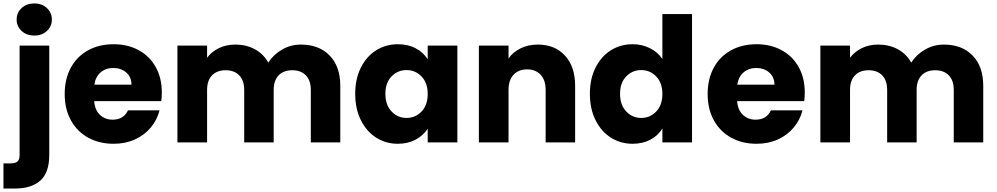

<svg xmlns="http://www.w3.org/2000/svg" viewBox="-51 -821 5747 1107"><path d="M45 -708Q45 -748 73.5 -774.5Q102 -801 147 -801Q191 -801 219.5 -774.5Q248 -748 248 -708Q248 -669 219.5 -642.5Q191 -616 147 -616Q102 -616 73.5 -642.5Q45 -669 45 -708ZM233 72Q233 175 181 220.5Q129 266 36 266H-31V121H10Q38 121 50 110Q62 99 62 74V-558H233Z M879 -238H492Q496 -186 525.5 -158.5Q555 -131 598 -131Q662 -131 687 -185H869Q855 -130 818.5 -86Q782 -42 727 -17Q672 8 604 8Q522 8 458 -27Q394 -62 358 -127Q322 -192 322 -279Q322 -366 357.5 -431Q393 -496 457 -531Q521 -566 604 -566Q685 -566 748 -532Q811 -498 846.5 -435Q882 -372 882 -288Q882 -264 879 -238ZM707 -333Q707 -377 677 -403Q647 -429 602 -429Q559 -429 529.5 -404Q500 -379 493 -333Z M1911 -326V0H1741V-303Q1741 -357 1712.5 -386.5Q1684 -416 1634 -416Q1584 -416 1555.5 -386.5Q1527 -357 1527 -303V0H1357V-303Q1357 -357 1328.5 -386.5Q1300 -416 1250 -416Q1200 -416 1171.5 -386.5Q1143 -357 1143 -303V0H972V-558H1143V-488Q1169 -523 1211 -543.5Q1253 -564 1306 -564Q1369 -564 1418.5 -537Q1468 -510 1496 -460Q1525 -506 1575 -535Q1625 -564 1684 -564Q1788 -564 1849.5 -501Q1911 -438 1911 -326Z M2243 -566Q2302 -566 2346.5 -542Q2391 -518 2415 -479V-558H2586V0H2415V-79Q2390 -40 2345.5 -16Q2301 8 2242 8Q2174 8 2118 -27.5Q2062 -63 2029.5 -128.5Q1997 -194 1997 -280Q1997 -366 2029.5 -431Q2062 -496 2118 -531Q2174 -566 2243 -566ZM2293 -417Q2242 -417 2206.5 -380.5Q2171 -344 2171 -280Q2171 -216 2206.5 -178.5Q2242 -141 2293 -141Q2344 -141 2379.5 -178Q2415 -215 2415 -279Q2415 -343 2379.5 -380Q2344 -417 2293 -417Z M3265 -326V0H3095V-303Q3095 -359 3066 -390Q3037 -421 2988 -421Q2939 -421 2910 -390Q2881 -359 2881 -303V0H2710V-558H2881V-484Q2907 -521 2951 -542.5Q2995 -564 3050 -564Q3148 -564 3206.5 -500.5Q3265 -437 3265 -326Z M3596 -566Q3651 -566 3696.5 -543Q3742 -520 3768 -481V-740H3939V0H3768V-80Q3744 -40 3699.5 -16Q3655 8 3596 8Q3527 8 3471 -27.5Q3415 -63 3382.5 -128.5Q3350 -194 3350 -280Q3350 -366 3382.5 -431Q3415 -496 3471 -531Q3527 -566 3596 -566ZM3646 -417Q3595 -417 3559.5 -380.5Q3524 -344 3524 -280Q3524 -216 3559.5 -178.5Q3595 -141 3646 -141Q3697 -141 3732.5 -178Q3768 -215 3768 -279Q3768 -343 3732.5 -380Q3697 -417 3646 -417Z M4586 -238H4199Q4203 -186 4232.5 -158.5Q4262 -131 4305 -131Q4369 -131 4394 -185H4576Q4562 -130 4525.5 -86Q4489 -42 4434 -17Q4379 8 4311 8Q4229 8 4165 -27Q4101 -62 4065 -127Q4029 -192 4029 -279Q4029 -366 4064.5 -431Q4100 -496 4164 -531Q4228 -566 4311 -566Q4392 -566 4455 -532Q4518 -498 4553.5 -435Q4589 -372 4589 -288Q4589 -264 4586 -238ZM4414 -333Q4414 -377 4384 -403Q4354 -429 4309 -429Q4266 -429 4236.5 -404Q4207 -379 4200 -333Z M5618 -326V0H5448V-303Q5448 -357 5419.5 -386.5Q5391 -416 5341 -416Q5291 -416 5262.5 -386.5Q5234 -357 5234 -303V0H5064V-303Q5064 -357 5035.5 -386.5Q5007 -416 4957 -416Q4907 -416 4878.5 -386.5Q4850 -357 4850 -303V0H4679V-558H4850V-488Q4876 -523 4918 -543.5Q4960 -564 5013 -564Q5076 -564 5125.5 -537Q5175 -510 5203 -460Q5232 -506 5282 -535Q5332 -564 5391 -564Q5495 -564 5556.5 -501Q5618 -438 5618 -326Z"/></svg>

Font: IBM-Poppins
Style: Poppins-Bold
Weight: 700
Designer: Mike Abbink, Paul van der Laan, Pieter van Rosmalen, Ben Mitchell, Mark Frömberg
Foundry: Bold Monday
Version: Version 1.1